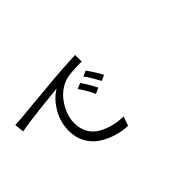

<svg xmlns="http://www.w3.org/2000/svg" viewBox="-75 -1168 1650 1650"><g transform="rotate(-45 750.0 -343.5)"><path d="M732.4 -518.6Q778.3 -453.1 814.5 -379.9L762.7 -356.4Q719.7 -444.3 680.7 -497.1ZM840.8 -560.5Q883.8 -502.9 927.7 -422.9L876 -399.4Q833 -482.4 791 -538.1ZM83 -658.2Q137.7 -659.2 170.9 -663.1Q171.9 -663.1 334.5 -678.2Q497.1 -693.4 605.5 -703.1Q736.3 -713.9 872.1 -719.7V-639.6Q731.4 -639.6 677.7 -624Q577.1 -591.8 514.6 -498Q452.1 -404.3 452.1 -310.5Q452.1 -241.2 481.9 -189.9Q511.7 -138.7 563 -109.9Q614.3 -81.1 670.9 -66.9Q727.5 -52.7 793 -50.8L763.7 33.2Q692.4 30.3 625 9.3Q557.6 -11.7 500 -49.8Q442.4 -87.9 407.2 -151.4Q372.1 -214.8 372.1 -293.9Q372.1 -402.3 426.3 -493.2Q480.5 -584 555.7 -627.9Q541 -626 463.9 -618.2Q386.7 -610.4 328.6 -604Q270.5 -597.7 199.7 -587.9Q128.9 -578.1 91.8 -570.3Z"/></g></svg>

Font: Bpmf Zihi Sans Regular
Style: Regular
Weight: 400
Foundry: But Ko
Version: Version 1.320